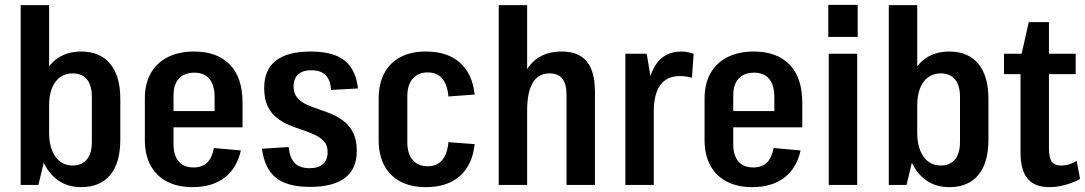

<svg xmlns="http://www.w3.org/2000/svg" viewBox="-20 -761 4464 790"><path d="M314 9Q259 9 219 -19Q179 -47 157 -98.5Q135 -150 134 -222V-320Q135 -393 156.5 -444Q178 -495 218 -522Q258 -549 314 -549Q391 -549 433 -499Q475 -449 475 -354V-186Q475 -91 433.5 -41Q392 9 314 9ZM65 -740H182V-184L138 0H65ZM279 -80Q317 -80 337.5 -105Q358 -130 358 -177V-362Q358 -410 337.5 -434.5Q317 -459 279 -459Q234 -459 208 -424Q182 -389 182 -325V-216Q182 -153 208 -116.5Q234 -80 279 -80Z M772 9Q711 9 667 -14Q623 -37 599.5 -80.5Q576 -124 576 -185V-355Q576 -417 600.5 -460Q625 -503 670.5 -526Q716 -549 779 -549Q873 -549 925.5 -495.5Q978 -442 978 -338V-237H673V-304H884L863 -270V-362Q863 -411 841.5 -436.5Q820 -462 780 -462Q739 -462 716.5 -438Q694 -414 694 -368V-168Q694 -122 715 -97Q736 -72 776 -72Q812 -72 832.5 -92Q853 -112 860 -152L971 -142Q955 -69 904 -30Q853 9 772 9Z M1255 8Q1162 8 1115 -30Q1068 -68 1058 -149L1168 -156Q1172 -111 1193 -90Q1214 -69 1254 -69Q1290 -69 1309 -86Q1328 -103 1328 -135Q1328 -163 1313.5 -179Q1299 -195 1276 -206Q1253 -217 1225 -226Q1197 -235 1169.5 -246.5Q1142 -258 1118.5 -276.5Q1095 -295 1081 -324.5Q1067 -354 1067 -399Q1067 -474 1115 -511.5Q1163 -549 1260 -549Q1320 -549 1360.5 -533Q1401 -517 1424 -483.5Q1447 -450 1453 -397L1342 -391Q1340 -431 1320 -451.5Q1300 -472 1261 -472Q1226 -472 1207 -455Q1188 -438 1188 -405Q1188 -378 1202 -360.5Q1216 -343 1239 -332Q1262 -321 1290 -312Q1318 -303 1346 -291Q1374 -279 1397 -260.5Q1420 -242 1434 -213Q1448 -184 1448 -140Q1448 -66 1399.5 -29Q1351 8 1255 8Z M1732 9Q1671 9 1627.5 -14Q1584 -37 1561 -80.5Q1538 -124 1538 -186V-354Q1538 -416 1561 -459.5Q1584 -503 1627.5 -526Q1671 -549 1732 -549Q1821 -549 1872.5 -503Q1924 -457 1933 -372L1825 -364Q1821 -413 1799.5 -438Q1778 -463 1740 -463Q1701 -463 1678.5 -437.5Q1656 -412 1656 -365V-175Q1656 -129 1678 -103Q1700 -77 1740 -77Q1778 -77 1799.5 -102.5Q1821 -128 1825 -176L1933 -168Q1924 -83 1872.5 -37Q1821 9 1732 9Z M2311 -370Q2311 -415 2294 -437Q2277 -459 2241 -459Q2195 -459 2172 -420.5Q2149 -382 2149 -306L2107 -236V-289Q2107 -418 2153.5 -483.5Q2200 -549 2291 -549Q2361 -549 2394.5 -508Q2428 -467 2428 -382V0H2311ZM2032 -740H2149V-375V0H2032Z M2553 -540H2641L2670 -364V0H2553ZM2640 -324Q2640 -434 2676 -491.5Q2712 -549 2784 -549Q2796 -549 2809 -546.5Q2822 -544 2834 -540L2827 -441Q2803 -448 2777 -448Q2724 -448 2697 -411Q2670 -374 2670 -302Z M3075 9Q3014 9 2970 -14Q2926 -37 2902.5 -80.5Q2879 -124 2879 -185V-355Q2879 -417 2903.5 -460Q2928 -503 2973.5 -526Q3019 -549 3082 -549Q3176 -549 3228.5 -495.5Q3281 -442 3281 -338V-237H2976V-304H3187L3166 -270V-362Q3166 -411 3144.5 -436.5Q3123 -462 3083 -462Q3042 -462 3019.5 -438Q2997 -414 2997 -368V-168Q2997 -122 3018 -97Q3039 -72 3079 -72Q3115 -72 3135.5 -92Q3156 -112 3163 -152L3274 -142Q3258 -69 3207 -30Q3156 9 3075 9Z M3507 -540V0H3390V-540ZM3509 -741V-609H3388V-741Z M3886 9Q3831 9 3791 -19Q3751 -47 3729 -98.5Q3707 -150 3706 -222V-320Q3707 -393 3728.5 -444Q3750 -495 3790 -522Q3830 -549 3886 -549Q3963 -549 4005 -499Q4047 -449 4047 -354V-186Q4047 -91 4005.5 -41Q3964 9 3886 9ZM3637 -740H3754V-184L3710 0H3637ZM3851 -80Q3889 -80 3909.5 -105Q3930 -130 3930 -177V-362Q3930 -410 3909.5 -434.5Q3889 -459 3851 -459Q3806 -459 3780 -424Q3754 -389 3754 -325V-216Q3754 -153 3780 -116.5Q3806 -80 3851 -80Z M4298 9Q4237 9 4208 -26Q4179 -61 4179 -134V-520L4213 -670H4296V-150Q4296 -112 4307.5 -96Q4319 -80 4347 -80Q4364 -80 4380 -85Q4396 -90 4410 -99L4424 -25Q4408 -15 4386.5 -7.5Q4365 0 4343 4.5Q4321 9 4298 9ZM4111 -540H4406V-456H4111Z"/></svg>

Font: Pathway Extreme Condensed SemiBold
Style: Regular
Weight: 600
Width: 3
Version: Version 1.001;gftools[0.9.26]